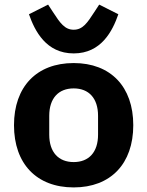

<svg xmlns="http://www.w3.org/2000/svg" viewBox="-20 -802 640 834"><path d="M300.1 12.1C460.9 12.1 558.9 -90.9 558.9 -258.2C558.9 -425.1 460.9 -528.1 300.1 -528.1C138.8 -528.1 40.8 -425.1 40.8 -258.2C40.8 -90.9 138.8 12.1 300.1 12.1ZM105.8 -740.1C131 -668 180 -570 300.1 -570C420.1 -570 469.1 -668 494 -740.1L410.9 -782L389.9 -750C359 -702.1 339.1 -672.9 300.1 -672.9C261 -672.9 241.1 -702.1 209.9 -750L188.9 -782ZM193.9 -217V-299C193.9 -375 234 -418 300.1 -418C366.1 -418 405.9 -375 405.9 -299V-217C405.9 -141 366.1 -98 300.1 -98C234 -98 193.9 -141 193.9 -217Z"/></svg>

Font: Margiela Mono Bold
Style: Regular
Weight: 700
Designer: Mike Abbink, Paul van der Laan, Pieter van Rosmalen
Foundry: Bold Monday
Version: Version 2.003 2021